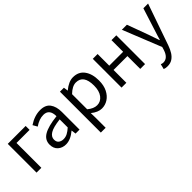

<svg xmlns="http://www.w3.org/2000/svg" viewBox="95 -1443 2563 2563"><g transform="rotate(-45 1377.0 -161.5)"><path d="M183 0H92V-543H430V-469H183Z M638 13Q570 13 524.5 -27.5Q479 -68 479 -141Q479 -230 560 -277.5Q641 -325 813 -344Q813 -481 701 -481Q621 -481 538 -423L502 -486Q608 -557 716 -557Q815 -557 859.5 -496Q904 -435 904 -334V0H829L821 -65H818Q726 13 638 13ZM664 -60Q704 -60 739 -78.5Q774 -97 813 -132V-284Q678 -268 623 -234Q568 -200 568 -147Q568 -101 596 -80.5Q624 -60 664 -60Z M1168 229H1077V-543H1152L1160 -481H1163Q1254 -557 1336 -557Q1441 -557 1496.5 -481Q1552 -405 1552 -280Q1552 -187 1519 -121.5Q1486 -56 1432.5 -21.5Q1379 13 1316 13Q1243 13 1166 -50L1168 45ZM1301 -63Q1369 -63 1413 -120.5Q1457 -178 1457 -279Q1457 -480 1314 -480Q1245 -480 1168 -405V-120Q1236 -63 1301 -63Z M2141 0H2050V-242H1788V0H1697V-543H1788V-323H2050V-543H2141Z M2334 234Q2295 234 2270 223L2288 150Q2312 159 2329 159Q2415 159 2452 42L2464 1L2246 -543H2341L2452 -241L2504 -89H2509L2528 -153Q2548 -218 2652 -543H2741L2536 45Q2517 99 2490.5 141.5Q2464 184 2426 209Q2388 234 2334 234Z"/></g></svg>

Font: Source Han Sans & Saira Hybrid
Style: Regular
Weight: 400
Designer: Ryoko NISHIZUKA 西塚涼子 (kana & ideographs); Paul D. Hunt (Latin, Greek & Cyrillic); Wenlong ZHANG 张文龙 (bopomofo); Sandoll 
Foundry: Adobe Systems Incorporated
Version: Version 1.00;August 2, 2021;FontCreator 13.0.0.2675 64-bit